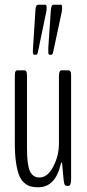

<svg xmlns="http://www.w3.org/2000/svg" viewBox="-20 -790 370 816"><path d="M126.5 -557.1Q122.6 -557.1 121.1 -560.3Q119.6 -563.5 119.6 -572.8Q119.6 -576.2 120.6 -589.8L130.4 -743.2Q131.3 -758.8 134 -764.4Q136.7 -770 142.6 -770H173.8Q178.2 -770 178.2 -756.3Q178.2 -746.1 176.3 -738.3L142.6 -576.2Q142.1 -574.7 141.6 -571.8Q141.1 -568.8 140.9 -567.4Q140.6 -565.9 139.9 -564Q139.2 -562 138.7 -561Q138.2 -560.1 137.2 -559.1Q136.2 -558.1 135.3 -557.6Q134.3 -557.1 132.8 -557.1ZM191.9 -557.1Q188 -557.1 186.5 -560.3Q185.1 -563.5 185.1 -572.8Q185.1 -583 185.5 -589.8L195.8 -743.2Q196.8 -758.8 199.7 -764.4Q202.6 -770 208.5 -770H239.3Q244.1 -770 244.1 -756.3Q244.1 -750 242.2 -738.3L207.5 -576.2L207 -574.2Q207 -572.3 206.5 -571.8Q204.1 -557.1 198.7 -557.1ZM142.1 5.9Q123 5.9 109.1 2Q95.2 -2 82 -13.9Q68.8 -25.9 60.8 -46.4Q52.7 -66.9 47.9 -100.8Q43 -134.8 43 -182.1V-466.3Q43 -481 45.7 -486.1Q48.3 -491.2 54.2 -491.2H83.5Q89.4 -491.2 92 -486.1Q94.7 -481 94.7 -466.3V-159.7Q94.7 -88.4 107.4 -62Q120.1 -35.6 147.5 -35.6Q182.1 -35.6 206.3 -81.8Q230.5 -127.9 230.5 -180.2V-466.3Q230.5 -491.2 242.2 -491.2H270.5Q276.4 -491.2 279.3 -486.1Q282.2 -481 282.2 -466.3V-31.7Q282.2 0 271.5 0H265.1Q258.8 0 255.6 -4.4Q252.4 -8.8 250.5 -25.4L244.1 -93.3Q243.2 -99.6 241.2 -99.6Q239.3 -99.6 238.3 -92.8Q215.3 5.9 142.1 5.9Z"/></svg>

Font: BenchNine Light
Style: Regular
Weight: 300
Version: Version 1 ; ttfautohint (v0.92.18-e454-dirty) -l 8 -r 50 -G 